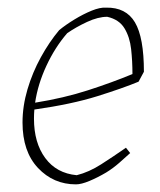

<svg xmlns="http://www.w3.org/2000/svg" viewBox="-20 -476 419 503"><path d="M179 7Q120 7 79.5 -36Q39 -79 39 -155Q39 -198 52 -242Q65 -286 87 -326Q109 -366 135 -397Q152 -411 175 -425Q198 -439 220 -448Q242 -457 258 -456Q310 -457 333.5 -417.5Q357 -378 357 -288L343 -262Q302 -245 235 -224Q168 -203 70 -189Q69 -177 69 -165Q69 -102 98.5 -62Q128 -22 181 -17Q213 -25 245 -45.5Q277 -66 310 -89L321 -75Q309 -64 292.5 -49.5Q276 -35 258 -24Q236 -11 214.5 -2Q193 7 179 7ZM156 -389Q124 -352 101.5 -303.5Q79 -255 72 -207Q147 -219 210.5 -239.5Q274 -260 327 -282Q327 -316 323.5 -347.5Q320 -379 306 -402Q292 -425 261 -432Q237 -432 208 -418.5Q179 -405 156 -389Z"/></svg>

Font: Labrada ExtraLight
Style: Italic
Weight: 200
Italic angle: -7°
Designer: Mercedes Jáuregui
Foundry: Omnibus-Type Team
Version: Version 1.000; ttfautohint (v1.8.4.7-5d5b)